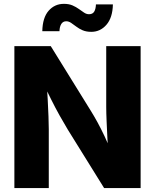

<svg xmlns="http://www.w3.org/2000/svg" viewBox="-20 -964 794 984"><path d="M53.7 0V-727.5H240.2L444.3 -397.9Q461.4 -370.6 479.7 -337.2Q498 -303.7 516.8 -263.7Q535.6 -223.6 553.7 -176.8L536.1 -161.1Q533.2 -199.7 530.8 -247.8Q528.3 -295.9 526.4 -341.1Q524.4 -386.2 524.4 -416V-727.5H700.7V0H513.7L326.2 -301.8Q305.2 -336.9 284.7 -373.5Q264.2 -410.2 242.4 -453.9Q220.7 -497.6 193.8 -552.7L218.3 -557.6Q221.7 -505.4 224.4 -456.3Q227.1 -407.2 228.5 -367.2Q230 -327.1 230 -302.2V0ZM447.8 -800.8Q422.4 -800.8 403.6 -808.8Q384.8 -816.9 370.6 -827.9Q356.4 -838.9 344.2 -846.9Q332 -855 319.3 -855Q303.2 -855 294.4 -841.6Q285.6 -828.1 284.7 -804.2H196.8Q198.2 -873.5 229.2 -908.9Q260.3 -944.3 307.6 -944.3Q333 -944.3 351.6 -936.3Q370.1 -928.2 384.5 -917.7Q398.9 -907.2 411.1 -899.2Q423.3 -891.1 436 -891.1Q454.6 -891.1 462.6 -904.1Q470.7 -917 471.7 -941.4H558.6Q557.1 -873.5 525.6 -837.2Q494.1 -800.8 447.8 -800.8Z"/></svg>

Font: Inter 20pt ExtraBold
Style: Regular
Weight: 800
Version: Version 4.001;git-66647c0bb